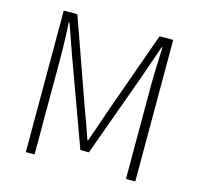

<svg xmlns="http://www.w3.org/2000/svg" viewBox="-105 -841 990 954"><g transform="rotate(15 389.5 -364.0)"><path d="M108 0V-728H178L330 -299Q345 -259 359.5 -218.5Q374 -178 388 -137H392Q407 -178 420.5 -218.5Q434 -259 448 -299L601 -728H671V0H623V-482Q623 -512 624 -545.5Q625 -579 626.5 -613.5Q628 -648 629 -678H625L569 -516L411 -80H367L208 -516L151 -678H147Q149 -648 150.5 -613.5Q152 -579 152.5 -545.5Q153 -512 153 -482V0Z"/></g></svg>

Font: Noto Sans JP ExtraLight
Style: Regular
Weight: 250
Designer: Ryoko NISHIZUKA  (kana, bopomofo & ideographs); Paul D. Hunt (Latin, Greek & Cyrillic); Sandoll Communications , Soo-you
Foundry: Adobe
Version: Version 2.004-H2;hotconv 1.0.118;makeotfexe 2.5.65603